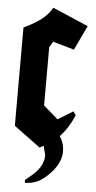

<svg xmlns="http://www.w3.org/2000/svg" viewBox="-57 -679 444 884"><g transform="rotate(5 165.5 -236.5)"><path d="M23.9 -86.9V-541Q56.6 -556.6 81.3 -572.3Q106 -587.9 118.4 -600.1Q130.9 -612.3 138.2 -621.6Q145.5 -630.9 148.7 -637.2Q151.9 -643.6 152.8 -644L317.9 -573.2L264.2 -460L166 -487.8L149.9 -460.9V-191.9L216.8 -133.8L287.1 -176.8L298.8 -159.2Q272.5 -97.7 233.9 -57.6Q250 -34.2 253.9 -5.9Q264.2 67.9 186 134.8Q173.3 145 162.1 152.1Q150.9 159.2 139.4 162.6Q127.9 166 122.3 167.5Q116.7 168.9 105.2 169.9Q93.8 170.9 92.8 170.9L91.8 157.7Q120.1 134.3 128.4 127Q174.8 85 174.8 35.6Q174.8 32.7 170.2 17.6Q165.5 2.4 165.5 -6.8L146 2.9Z"/></g></svg>

Font: KJV1611
Style: Regular
Weight: 400
Version: Version 3.6.1